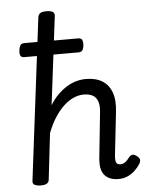

<svg xmlns="http://www.w3.org/2000/svg" viewBox="-60 -938 770 1004"><g transform="rotate(-5 325.0 -436.5)"><path d="M522 17Q491 17 471 6.5Q451 -4 441 -22Q431 -40 429.5 -64.5Q428 -89 432 -116L455 -338Q461 -386 443 -412.5Q425 -439 377 -439Q351 -439 324 -427Q297 -415 271.5 -391Q246 -367 224 -332.5Q202 -298 185 -253L157 -11Q156 2 145 8.5Q134 15 113 15Q93 15 81 8.5Q69 2 72 -14L177 -862Q179 -877 189.5 -883.5Q200 -890 221 -890Q246 -890 256 -882.5Q266 -875 263 -859L206 -398Q225 -429 247 -451Q269 -473 293.5 -488.5Q318 -504 344 -511.5Q370 -519 396 -519Q448 -519 482 -498Q516 -477 531 -435.5Q546 -394 538 -330L513 -105Q512 -92 513 -81.5Q514 -71 520 -65Q526 -59 538 -59Q549 -59 558 -64Q567 -69 574.5 -77.5Q582 -86 589 -95Q597 -103 606.5 -103Q616 -103 627 -94Q640 -85 641.5 -75Q643 -65 637 -54Q626 -36 609 -19.5Q592 -3 570 7Q548 17 522 17ZM87 -661Q69 -661 65 -672Q61 -683 63 -696Q64 -710 69.5 -722Q75 -734 93 -734H374Q393 -734 396.5 -722Q400 -710 399 -696Q398 -683 392.5 -672Q387 -661 369 -661Z"/></g></svg>

Font: Playwrite GB J
Style: Italic
Weight: 400
Italic angle: -7.01216°
Designer: Veronika Burian, José Scaglione
Foundry: TypeTogether
Version: Version 1.002